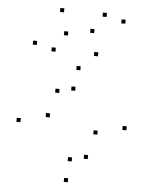

<svg xmlns="http://www.w3.org/2000/svg" viewBox="-58 -881 736 950"><g transform="rotate(5 310.0 -406.0)"><path d="M581.2 -259.4V-279.4H561.2V-259.4ZM328.4 -535.3V-555.3H308.4V-535.3ZM55.4 -253.8V-273.8H35.4V-253.8ZM314.8 22V2H294.8V22ZM197.6 -290V-310H177.6V-290ZM233.8 -414.2V-434.2H213.8V-414.2ZM311.7 -432.1V-452.1H291.7V-432.1ZM439.8 -225.3V-245.3H419.8V-225.3ZM403.1 -100.7V-120.7H383.1V-100.7ZM325.2 -82.3V-102.3H305.2V-82.3ZM102.8 -641.3V-661.3H82.8V-641.3ZM197.8 -616.2V-636.2H177.8V-616.2ZM252.2 -701.2V-721.2H232.2V-701.2ZM409.2 -611.8V-631.8H389.2V-611.8ZM529.8 -784.2V-804.2H509.8V-784.2ZM434.8 -809.4V-829.4H414.8V-809.4ZM380.4 -724.3V-744.3H360.4V-724.3ZM222.8 -813.8V-833.8H202.8V-813.8Z"/></g></svg>

Font: Monaspace Argon Dots Var
Style: Regular
Weight: 400
Designer: Riley Cran and the Lettermatic Team
Version: Version 1.100 (Monaspace Argon Dots)